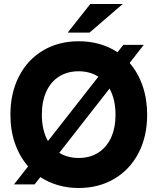

<svg xmlns="http://www.w3.org/2000/svg" viewBox="-20 -921 787 959"><path d="M181.5 -36.5 153 0H50L120.5 -90Q78 -138.5 55 -204.2Q32 -270 32 -348Q32 -456.5 75 -540Q118 -623.5 195.5 -669.2Q273 -715 373 -715Q428.5 -715 477.5 -701Q526.5 -687 567 -660L596 -697H698L627.5 -606.5Q669.5 -558 692.2 -492.2Q715 -426.5 715 -348Q715 -239.5 671.8 -156.5Q628.5 -73.5 550.8 -27.8Q473 18 373 18Q318.5 18 270.2 4Q222 -10 181.5 -36.5ZM219.5 -216.5 471.5 -538Q429 -565 373 -565Q317 -565 275.5 -539Q234 -513 211.5 -464Q189 -415 189 -348Q189 -270.5 219.5 -216.5ZM373 -132Q429 -132 470.5 -158.2Q512 -184.5 534.5 -233.2Q557 -282 557 -348Q557 -424.5 527 -478.5L276 -157.5Q318.5 -132 373 -132ZM431 -901H593L427 -758H318Z"/></svg>

Font: HK Grotesk Black
Style: Regular
Weight: 900
Designer: Alfredo Marco Pradil
Foundry: Hanken Design Co.
Version: Version 3.001